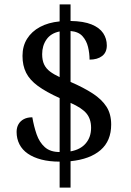

<svg xmlns="http://www.w3.org/2000/svg" viewBox="-20 -780 599 879"><path d="M253 -40Q206 -40 169.5 -49.5Q133 -59 107.5 -76.5Q82 -94 69 -119.5Q56 -145 56 -176Q56 -196 64.5 -211Q73 -226 89 -234.5Q105 -243 128 -243Q135 -202 147.5 -165.5Q160 -129 185 -106.5Q210 -84 253 -84V-331Q191 -359 153.5 -386.5Q116 -414 99.5 -447Q83 -480 83 -524Q83 -569 104 -602.5Q125 -636 163 -656.5Q201 -677 253 -682V-760H303V-684Q363 -683 399.5 -668Q436 -653 452.5 -628Q469 -603 469 -572Q469 -540 447.5 -523.5Q426 -507 390 -507Q390 -536 383 -565Q376 -594 357.5 -614.5Q339 -635 303 -638V-405Q363 -379 404.5 -352Q446 -325 467.5 -291.5Q489 -258 489 -210Q489 -135 440.5 -93Q392 -51 303 -42V79H253ZM303 -87Q348 -95 372.5 -123.5Q397 -152 397 -195Q397 -235 376 -260.5Q355 -286 303 -309ZM253 -636Q213 -628 193 -599.5Q173 -571 173 -532Q173 -504 182 -485Q191 -466 209 -452.5Q227 -439 253 -427Z"/></svg>

Font: Noto Serif Ethiopic
Style: Regular
Weight: 400
Designer: Monotype Design Team
Foundry: Monotype Imaging Inc.
Version: Version 2.102